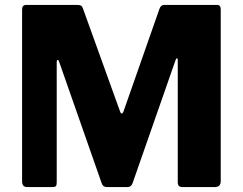

<svg xmlns="http://www.w3.org/2000/svg" viewBox="-20 -762 989 782"><path d="M91 0Q70 0 70 -23V-723Q70 -742 87 -742H294Q305 -742 310 -739Q315 -736 318 -727L469 -308Q472 -299 476 -299.5Q480 -300 483 -308L627 -719Q633 -742 649 -742H864Q879 -742 879 -724V-24Q879 0 854 0H725Q713 0 708.5 -5Q704 -10 704 -20V-518Q704 -525 700.5 -524.5Q697 -524 695 -517L520 -16Q514 0 499 0H416Q399 0 394 -16L221 -510Q218 -519 214.5 -518Q211 -517 211 -509V-18Q211 -8 207.5 -4Q204 0 193 0H91Z"/></svg>

Font: Libre Franklin
Style: Bold
Weight: 700
Designer: Pablo Impallari, Rodrigo Fuenzalida, Nhung Nguyen
Foundry: Impallari Type
Version: Version 3.000